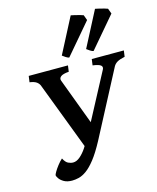

<svg xmlns="http://www.w3.org/2000/svg" viewBox="-130 -972 882 1076"><g transform="rotate(-15 311.0 -433.5)"><path d="M616.7 -579.6Q586.4 -573.2 572 -564.5Q557.6 -555.7 550.3 -542.5L350.6 -162.1Q317.9 -101.1 289.8 -65.4Q261.7 -29.8 237.8 -12.7Q213.9 4.4 192.9 9.5Q171.9 14.6 153.8 14.6Q125.5 14.6 107.2 4.2Q88.9 -6.3 80.1 -19.3Q71.3 -32.2 71.3 -38.6Q71.3 -42.5 79.6 -56.9Q87.9 -71.3 101.6 -89.1Q115.2 -106.9 129.9 -120.1Q142.1 -96.2 156.5 -89.1Q170.9 -82 185.5 -82Q205.6 -82 225.6 -99.1Q245.6 -116.2 262.9 -142.1Q280.3 -168 292.5 -193.8L284.2 -118.7L123 -542.5Q118.2 -556.6 105.2 -566.2Q92.3 -575.7 64.9 -579.6L69.8 -615.2H297.4L292.5 -579.6Q258.3 -577.1 245.6 -566.9Q232.9 -556.6 238.3 -542.5L353 -235.8L325.7 -250.5L480.5 -542.5Q487.8 -556.6 477.1 -565.7Q466.3 -574.7 430.7 -579.6L435.5 -615.2H621.6ZM607.9 -833 457 -655.8Q449.7 -656.7 438 -664.1Q426.3 -671.4 419.4 -677.2L525.9 -882.3Q532.2 -881.3 547.4 -877.7Q562.5 -874 577.1 -870.1Q591.8 -866.2 596.7 -863.8ZM466.8 -833 315.9 -655.8Q308.6 -656.7 296.9 -664.1Q285.2 -671.4 278.3 -677.2L384.8 -882.3Q391.1 -881.3 406.2 -877.7Q421.4 -874 436 -870.1Q450.7 -866.2 455.6 -863.8Z"/></g></svg>

Font: Gentium Plus
Style: Bold Italic
Weight: 700
Italic angle: -8°
Designer: Victor Gaultney, Annie Olsen, Iska Routamaa, Becca Hirsbrunner
Foundry: SIL International
Version: Version 6.101